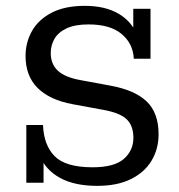

<svg xmlns="http://www.w3.org/2000/svg" viewBox="-20 -613 602 644"><path d="M306 10.4Q230.6 10.4 181.9 -16Q133.2 -42.4 112.7 -91.6L126.1 -86.1V0H68.3V-193.7H124.3Q126.7 -126.3 163.4 -89.1Q200.1 -51.9 290.7 -51.9Q363.3 -51.9 395.3 -80Q427.4 -108 427.4 -150.5Q427.4 -191.7 404.5 -213.3Q381.6 -234.9 324.6 -244.9L223.5 -263.5Q146.4 -277.8 106 -318.1Q65.7 -358.5 65.7 -425.1Q65.7 -470.6 87.3 -509Q108.8 -547.3 153.3 -570.4Q197.8 -593.4 264.2 -593.4Q332.5 -593.4 377.4 -567.2Q422.3 -541 441.2 -493H427V-583.4H484.8V-416H428.8Q426.4 -466.6 388.2 -498.8Q350 -531.1 276.8 -531.1Q231.6 -531.1 203.4 -517.9Q175.3 -504.6 162.7 -482.8Q150.2 -460.9 150.2 -435.1Q150.2 -398.4 173.9 -376Q197.7 -353.7 249.9 -344.3L351 -325.6Q432.1 -310.8 472 -272.7Q511.9 -234.5 511.9 -162.7Q511.9 -113.2 488.4 -74.2Q465 -35.1 419.3 -12.4Q373.6 10.4 306 10.4Z"/></svg>

Font: Rokkitt SemiBold
Style: Regular
Weight: 600
Designer: Vernon Adams
Foundry: Vernon Adams
Version: Version 3.103